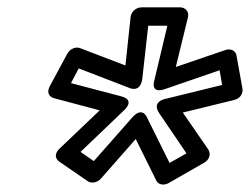

<svg xmlns="http://www.w3.org/2000/svg" viewBox="-20 -756 679 522"><path d="M310 -494 173 -530 194 -570 329 -518C329 -518 362 -500 367 -543L383 -686H435L400 -539C400 -539 386 -499 429 -514L577 -565L584 -525L433 -488C433 -488 390 -482 413 -448L487 -339L441 -313L380 -436C380 -436 368 -469 339 -436L235 -318L199 -343L315 -454C315 -454 351 -483 310 -494ZM251 -456 143 -353C122 -333 136 -320 142 -316L219 -263C228 -257 244 -259 254 -270L349 -378L405 -265C410 -254 425 -251 438 -258L534 -313C555 -325 551 -343 546 -350L477 -450L616 -484C637 -489 641 -506 639 -516L623 -605C621 -618 607 -625 593 -620L458 -574L491 -709C495 -725 483 -736 470 -736H365C348 -736 336 -722 335 -709L321 -578L198 -625C186 -630 170 -623 163 -610L115 -521C105 -501 117 -492 127 -489Z"/></svg>

Font: Asimov
Style: WidOuIt
Weight: 500
Designer: Google
Version: Version 2.000980; 2014